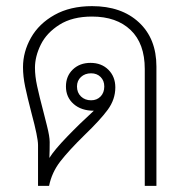

<svg xmlns="http://www.w3.org/2000/svg" viewBox="-20 -606 614 626"><path d="M490 -389V0H452V-381Q452 -464 406 -508Q360 -552 280 -552Q216 -552 174 -525.5Q132 -499 113 -460.5Q94 -422 94 -385Q94 -358 101 -325.5Q108 -293 122 -240Q124 -232 133 -196.5Q142 -161 142 -143Q142 -113 141 -91Q157 -117 199 -160.5Q241 -204 286 -245Q245 -245 220 -267Q195 -289 195 -324Q195 -358 217.5 -379.5Q240 -401 275 -401Q311 -401 333.5 -378.5Q356 -356 356 -321Q356 -282 331.5 -248.5Q307 -215 256 -166Q204 -115 176.5 -79.5Q149 -44 140 0H104V-133Q104 -158 83 -236Q69 -290 62 -323.5Q55 -357 55 -387Q55 -437 81 -483Q107 -529 158 -557.5Q209 -586 280 -586Q376 -586 433 -533Q490 -480 490 -389ZM320 -324Q320 -343 308 -355Q296 -367 277 -367Q257 -367 244 -355Q231 -343 231 -324Q231 -304 244 -291.5Q257 -279 277 -279Q296 -279 308 -291.5Q320 -304 320 -324Z"/></svg>

Font: Sarabun Thin
Style: Regular
Weight: 250
Designer: Suppakit Chalermlarp | Katatrad Co.,Ltd.
Foundry: Cadson Demak Co.,Ltd.
Version: Version 1.000; ttfautohint (v1.6)